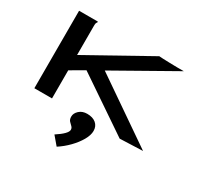

<svg xmlns="http://www.w3.org/2000/svg" viewBox="-186 -845 1372 1337"><g transform="rotate(30 500.0 -176.5)"><path d="M338 -290 228 -226V0H86V-623H237V-616Q231 -610 229.5 -603Q228 -596 228 -579V-349L728 -628Q739 -627 760.5 -626Q782 -625 806 -624.5Q830 -624 849.5 -623.5Q869 -623 876 -623H928L449 -352L960 0L776 7ZM424 275 368 209Q451 155 451 124Q451 109 440 99Q429 89 418 77Q407 65 407 42Q407 15 431.5 -7.5Q456 -30 495 -30Q540 -30 566 -8Q592 14 592 52Q592 86 568.5 127Q545 168 507 207Q469 246 424 275Z"/></g></svg>

Font: Inconsolata UltraExpanded ExtraBold
Style: Regular
Weight: 800
Width: 9
Monospace: yes
Designer: Raph Levien, Cyreal, Brenton Simpson
Foundry: Raph Levien, Cyreal, Google
Version: Version 3.001; ttfautohint (v1.8.2.53-6de2)